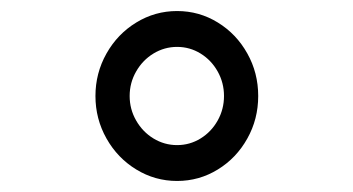

<svg xmlns="http://www.w3.org/2000/svg" viewBox="-20 -758 640 348"><path d="M153 -584Q153 -625.5 173 -661Q193 -696.5 227 -717.2Q261 -738 301 -738Q341 -738 374.8 -717.2Q408.5 -696.5 428.2 -661.2Q448 -626 448 -584Q448 -542 428.2 -506.8Q408.5 -471.5 374.8 -450.8Q341 -430 301 -430Q261 -430 227 -450.8Q193 -471.5 173 -507Q153 -542.5 153 -584ZM386 -584Q386 -608 374.5 -628.5Q363 -649 343.5 -661Q324 -673 301 -673Q278 -673 258.2 -661Q238.5 -649 226.8 -628.5Q215 -608 215 -584Q215 -560 226.8 -539.5Q238.5 -519 258.2 -507Q278 -495 301 -495Q324 -495 343.5 -507Q363 -519 374.5 -539.5Q386 -560 386 -584Z"/></svg>

Font: JuliaMono Latin
Style: Regular
Weight: 400
Monospace: yes
Designer: cormullion
Foundry: corm
Version: Version 0.049; ttfautohint (v1.8.4)